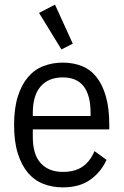

<svg xmlns="http://www.w3.org/2000/svg" viewBox="-20 -799 535 831"><path d="M252 12Q207 12 168 -3Q129 -18 101 -51Q73 -84 57 -135Q41 -186 41 -258Q41 -330 57 -381Q73 -432 101 -465Q129 -498 168 -513Q207 -528 252 -528Q297 -528 334.5 -513Q372 -498 398 -465Q424 -432 438.5 -381Q453 -330 453 -258V-239H122V-206Q122 -130 156.5 -92.5Q191 -55 252 -55Q304 -55 337 -77.5Q370 -100 389 -145L441 -107Q417 -54 370.5 -21Q324 12 252 12ZM252 -464Q190 -464 156 -425Q122 -386 122 -310V-297H372V-310Q372 -464 252 -464ZM149 -743 218 -779 295 -610 246 -585Z"/></svg>

Font: IBM Plex Sans Condensed
Style: Regular
Weight: 400
Width: 3
Designer: Mike Abbink, Paul van der Laan, Pieter van Rosmalen
Foundry: Bold Monday
Version: Version 1.1